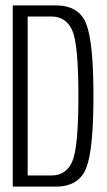

<svg xmlns="http://www.w3.org/2000/svg" viewBox="-20 -695 399 715"><path d="M27.5 0H187Q273 0 300.5 -67.8Q328 -135.5 328 -337.5Q328 -539.5 300.8 -607.2Q273.5 -675 187 -675H27.5ZM83 -41.5V-633.5H171.5Q226 -633.5 249 -582Q272 -530.5 272 -337.5Q272 -145 249 -93.2Q226 -41.5 171.5 -41.5Z"/></svg>

Font: Anybody Condensed Light
Style: Regular
Weight: 300
Width: 3
Designer: Tyler Finck
Foundry: Etcetera Type Company
Version: Version 1.113;gftools[0.9.25]